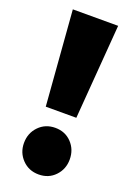

<svg xmlns="http://www.w3.org/2000/svg" viewBox="-144 -788 596 856"><g transform="rotate(20 154.5 -360.0)"><path d="M82 -283 47 -732H262L227 -283ZM155 12Q108 12 77 -20Q46 -52 46 -98Q46 -145 77 -177Q108 -209 155 -209Q202 -209 232.5 -177Q263 -145 263 -98Q263 -52 232.5 -20Q202 12 155 12Z"/></g></svg>

Font: Outfit Thin Black
Style: Regular
Weight: 900
Version: Version 1.100;gftools[0.9.27]